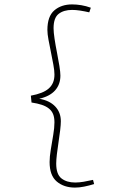

<svg xmlns="http://www.w3.org/2000/svg" viewBox="-20 -722 566 871"><path d="M320 129Q270 129 237.5 101.5Q205 74 205 13Q205 -11 210.5 -44Q216 -77 221.5 -110Q227 -143 227 -167Q227 -189 221 -204Q215 -219 202 -229.5Q189 -240 169.5 -246.5Q150 -253 123 -257L120 -288Q147 -293 167.5 -301Q188 -309 201 -320.5Q214 -332 220.5 -347.5Q227 -363 227 -384Q227 -402 222 -429Q217 -456 211 -485.5Q205 -515 200 -541.5Q195 -568 195 -586Q195 -648 226.5 -675Q258 -702 307 -702Q327 -702 348.5 -698.5Q370 -695 392 -687L385 -666Q363 -671 343.5 -674Q324 -677 307 -677Q269 -677 246 -659Q223 -641 223 -594Q223 -576 227.5 -546Q232 -516 238.5 -483.5Q245 -451 249.5 -422.5Q254 -394 254 -379Q254 -339 230 -312Q206 -285 158 -274Q205 -266 230.5 -239Q256 -212 256 -172Q256 -157 253 -131.5Q250 -106 245.5 -77Q241 -48 238 -22Q235 4 235 20Q235 69 259 87.5Q283 106 321 106Q339 106 359.5 102.5Q380 99 402 94L407 113Q384 120 362 124.5Q340 129 320 129Z"/></svg>

Font: Truculenta Thin
Style: Regular
Weight: 250
Version: Version 1.002